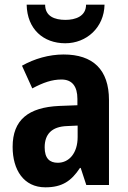

<svg xmlns="http://www.w3.org/2000/svg" viewBox="-20 -791 549 821"><path d="M427 -771H348C348 -721 302 -706 260 -706C214 -706 173 -721 173 -771H94C96 -666 166 -606 259 -606C350 -606 425 -673 427 -771ZM252 -558C190 -558 127 -540 74 -510L118 -413C165 -438 202 -451 243 -451C289 -451 311 -421 311 -368V-341L233 -338C102 -332 34 -279 34 -163C34 -65 81 10 174 10C246 10 285 -17 322 -73H325L349 0H446V-363C446 -494 377 -558 252 -558ZM268 -252 312 -254V-205C312 -137 276 -95 227 -95C192 -95 171 -114 171 -161C171 -216 200 -250 268 -252Z"/></svg>

Font: Noto Sans Gujarati UI Condensed
Style: Bold
Weight: 700
Width: 3
Designer: Jelle Bosma - Monotype Design Team, Universal Thirst
Foundry: Monotype Imaging Inc.
Version: Version 2.106